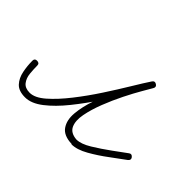

<svg xmlns="http://www.w3.org/2000/svg" viewBox="-81 -396 529 529"><g transform="rotate(45 183.0 -132.0)"><path d="M-9 -77Q-9 -86 0 -86Q10 -86 10 -77Q10 -63 11.5 -47Q13 -31 21.5 -20Q30 -9 48 -9Q68 -9 92 -30Q116 -51 141.5 -83.5Q167 -116 190.5 -152Q214 -188 233 -219.5Q252 -251 264 -269Q269 -277 277 -272Q285 -267 280 -259Q276 -252 264 -231.5Q252 -211 238 -183Q224 -155 212.5 -125.5Q201 -96 196 -70Q191 -44 198.5 -27.5Q206 -11 230 -9Q230 -9 230 -9Q230 -9 230 -9Q248 -9 272.5 -24Q297 -39 321 -56.5Q345 -74 360 -85Q367 -90 373 -82Q378 -75 370 -69Q353 -57 328.5 -38.5Q304 -20 277.5 -5Q251 10 230 10Q230 10 230 9Q230 9 230 9Q198 8 185.5 -10Q173 -28 175.5 -56Q178 -84 189 -116Q200 -148 215 -179Q230 -210 243.5 -234Q257 -258 264 -269Q269 -277 277 -272Q285 -267 280 -259Q267 -239 247 -205.5Q227 -172 202.5 -135Q178 -98 151.5 -65Q125 -32 98.5 -11.5Q72 9 48 9Q23 9 11 -4Q-1 -17 -5 -37Q-9 -57 -9 -77Q-9 -77 -9 -77Q-9 -77 -9 -77Z"/></g></svg>

Font: FRB American Cursive Guidelines Arrows Extralight
Style: Italic
Weight: 200
Italic angle: -25°
Version: Version 2.0;Modular Font Editor K font №1